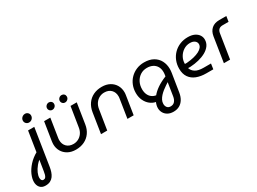

<svg xmlns="http://www.w3.org/2000/svg" viewBox="-117 -1482 3299 2467"><g transform="rotate(-30 1533.0 -248.5)"><path d="M37 217.2Q-16.2 217.2 -43.8 184.3Q-71.4 151.4 -71.4 101.4Q-71.4 52.8 -46.3 -5Q-21.2 -62.8 29.2 -118.7Q79.6 -174.6 155.4 -217L174 -142.4Q119.6 -106.2 84.5 -63.7Q49.4 -21.2 32.4 19.1Q15.4 59.4 15.4 90.4Q15.4 112.2 24.2 125.6Q33 139 49.6 139Q70.4 139 81.5 125.7Q92.6 112.4 98.4 91.1Q104.2 69.8 107.8 45L139.6 -154.4L144 -184L195 -510H287.2L202.2 32.4Q196.6 69.2 185.6 102.5Q174.6 135.8 156.1 161.6Q137.6 187.4 108.5 202.3Q79.4 217.2 37 217.2ZM259.4 -591.4Q233.4 -591.4 216.5 -608.8Q199.6 -626.2 199.6 -650.4Q199.6 -667.8 208.5 -682.5Q217.4 -697.2 232.8 -706.3Q248.2 -715.4 266.4 -715.4Q291.4 -715.4 308.3 -698.7Q325.2 -682 325.2 -657Q325.2 -638.6 316 -623.7Q306.8 -608.8 291.9 -600.1Q277 -591.4 259.4 -591.4Z M917.4 -510 870.6 -211Q860.2 -141.8 824.6 -91.6Q789 -41.4 733.6 -14.5Q678.2 12.4 606.8 12.4Q539.2 12.4 489.6 -15.2Q440 -42.8 413.2 -89.5Q386.4 -136.2 386.4 -194.4Q386.4 -203.8 387.7 -215.1Q389 -226.4 390 -236.4L433 -510H525.2L481.4 -230.6Q480.4 -223 479.7 -215.5Q479 -208 479 -201Q479 -142 515.8 -104.5Q552.6 -67 616.2 -67Q654.4 -67 688.5 -84.3Q722.6 -101.6 746.9 -135.2Q771.2 -168.8 778.6 -217.4L825.2 -510ZM788 -582.8Q766.2 -582.8 751.7 -597.8Q737.2 -612.8 737.2 -633.4Q737.2 -655.6 753.9 -672.2Q770.6 -688.8 794.4 -688.8Q815.8 -688.8 830.3 -674.8Q844.8 -660.8 844.8 -639.4Q844.8 -615 827.6 -598.9Q810.4 -582.8 788 -582.8ZM599 -582.8Q577.2 -582.8 562.7 -597.8Q548.2 -612.8 548.2 -633.4Q548.2 -655.6 564.9 -672.2Q581.6 -688.8 605.4 -688.8Q626.8 -688.8 641.3 -674.8Q655.8 -660.8 655.8 -639.4Q655.8 -615 638.6 -598.9Q621.4 -582.8 599 -582.8Z M983 0 1029.8 -299Q1041.2 -368.8 1076.6 -418.7Q1112 -468.6 1167.4 -495.5Q1222.8 -522.4 1293.6 -522.4Q1361.2 -522.4 1410.8 -495.1Q1460.4 -467.8 1487.2 -420.8Q1514 -373.8 1514 -315.6Q1514 -306.2 1513.2 -295.4Q1512.4 -284.6 1510.4 -273.6L1467.4 0H1375.2L1419 -279.4Q1420.4 -287.4 1420.9 -294.7Q1421.4 -302 1421.4 -309Q1421.4 -368.6 1384.6 -405.8Q1347.8 -443 1284.2 -443Q1246.4 -443 1212.1 -425.7Q1177.8 -408.4 1153.8 -374.8Q1129.8 -341.2 1121.8 -292.6L1075.2 0Z M1937.2 217.2Q1887.4 217.2 1852.8 197.6Q1818.2 178 1800.3 145.6Q1782.4 113.2 1782.4 77Q1782.4 56 1787.8 33.7Q1793.2 11.4 1801.2 -4.6Q1757.4 -13 1719.3 -42.9Q1681.2 -72.8 1657.8 -121.8Q1634.4 -170.8 1634.4 -233.6Q1634.4 -295.2 1655.8 -348Q1677.2 -400.8 1716.2 -439.8Q1755.2 -478.8 1807.4 -500.6Q1859.6 -522.4 1920.8 -522.4Q2001.2 -522.4 2056.3 -491.2Q2111.4 -460 2139.8 -405.8Q2168.2 -351.6 2168.2 -282.6Q2168.2 -269.8 2166.9 -255.9Q2165.6 -242 2163.6 -227.6L2121.6 37Q2112.6 94.4 2088 134.8Q2063.4 175.2 2025.4 196.2Q1987.4 217.2 1937.2 217.2ZM1938.4 139Q1977.2 139 1999.4 112.9Q2021.6 86.8 2028.4 43.4L2059 -150.6Q2041.6 -139 2017.5 -123.1Q1993.4 -107.2 1967.8 -87.1Q1942.2 -67 1920.2 -43.2Q1898.2 -19.4 1884.3 7.6Q1870.4 34.6 1870.4 64.8Q1870.4 96.4 1887.6 117.7Q1904.8 139 1938.4 139ZM1846.4 -78Q1878 -118 1933.4 -156.6Q1988.8 -195.2 2071.4 -228.8L2075 -253Q2076.4 -263 2077.1 -271.7Q2077.8 -280.4 2077.8 -289.4Q2077.8 -337.4 2058.1 -371.7Q2038.4 -406 2002.4 -424.5Q1966.4 -443 1917.8 -443Q1862.4 -443 1819.7 -415.5Q1777 -388 1752.5 -341.2Q1728 -294.4 1728 -235.4Q1728 -191.4 1742.5 -158Q1757 -124.6 1783.7 -104.2Q1810.4 -83.8 1846.4 -78Z M2545 0Q2464.6 0 2403.3 -23.9Q2342 -47.8 2307.3 -97.7Q2272.6 -147.6 2272.6 -224.6Q2272.6 -288.8 2294.9 -343Q2317.2 -397.2 2357.3 -437.5Q2397.4 -477.8 2451.5 -500.1Q2505.6 -522.4 2569.2 -522.4Q2627 -522.4 2666.1 -503.8Q2705.2 -485.2 2725.8 -454.6Q2746.4 -424 2746.4 -387.2Q2746.4 -337.2 2718.7 -299.1Q2691 -261 2644.1 -234.8Q2597.2 -208.6 2537.4 -193.7Q2477.6 -178.8 2413 -175.2Q2402.4 -174.6 2393.4 -175Q2384.4 -175.4 2376 -176.2Q2389.4 -132.4 2431.5 -106.1Q2473.6 -79.8 2551.4 -79.8H2660.8L2649.2 0ZM2367.4 -242.4Q2374.2 -242 2381.7 -241.6Q2389.2 -241.2 2397.2 -241.8Q2456.6 -246.6 2503.7 -258.3Q2550.8 -270 2583.9 -287.3Q2617 -304.6 2634.2 -326.3Q2651.4 -348 2651.4 -373.2Q2651.4 -403.2 2626.1 -423.3Q2600.8 -443.4 2556 -443.4Q2504.6 -443.4 2461.5 -415.7Q2418.4 -388 2393 -342.9Q2367.6 -297.8 2367.4 -245.6Q2367.4 -244.6 2367.4 -244.2Q2367.4 -243.8 2367.4 -242.4Z M2806 0 2863 -365Q2874 -434.6 2917.1 -472.3Q2960.2 -510 3031 -510H3136.4L3124 -430.6H3035.8Q3000.8 -430.6 2980.6 -413Q2960.4 -395.4 2954.8 -359.8L2898.2 0Z"/></g></svg>

Font: MuseoModerno Thin
Style: Italic
Weight: 100
Italic angle: -9°
Designer: Pablo Cosgaya, Héctor Gatti, Marcela Romero, and the Authors of The MuseoModerno Project.
Foundry: Omnibus-Type Team
Version: Version 1.003